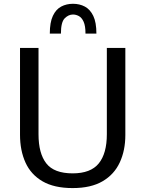

<svg xmlns="http://www.w3.org/2000/svg" viewBox="-20 -958 750 988"><path d="M354 9.8Q258.8 9.8 199 -24.9Q139.2 -59.6 111.1 -121.6Q83 -183.6 83 -264.6V-711.4H178.2V-267.1Q178.2 -168.5 218.3 -117.2Q258.3 -65.9 354 -65.9Q446.8 -65.9 488.3 -117.2Q529.8 -168.5 529.8 -267.1V-711.4H625V-263.2Q625 -184.1 596.4 -122.3Q567.9 -60.5 508.1 -25.4Q448.2 9.8 354 9.8ZM236.3 -785.2Q236.3 -842.8 252 -876.2Q267.6 -909.7 294.7 -924.1Q321.8 -938.5 355.5 -938.5Q389.6 -938.5 416.7 -924.1Q443.8 -909.7 460 -876.2Q476.1 -842.8 476.1 -785.2H419.9Q419.9 -824.7 410.4 -845.9Q400.9 -867.2 386 -875.2Q371.1 -883.3 355.5 -883.3Q332.5 -883.3 313 -863.8Q293.5 -844.2 293.5 -785.2Z"/></svg>

Font: Comme
Style: Regular
Weight: 400
Designer: Vernon Adams
Foundry: Vernon Adams
Version: Version 1.000;gftools[0.9.27]